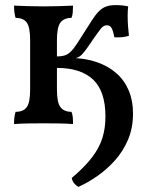

<svg xmlns="http://www.w3.org/2000/svg" viewBox="-20 -483 579 752"><path d="M287 249Q278 244 270.5 235Q263 226 261 214Q313 170 341.5 132Q370 94 381.5 56Q393 18 393 -26Q393 -126 344.5 -171.5Q296 -217 203 -217V-262Q226 -262 240 -268.5Q254 -275 268 -293Q282 -311 302 -344Q324 -378 338.5 -401Q353 -424 366 -437.5Q379 -451 394.5 -457Q410 -463 434 -463Q448 -463 461 -461.5Q474 -460 482 -458Q480 -442 480 -421Q480 -400 481.5 -380Q483 -360 485 -343Q474 -339 459.5 -337.5Q445 -336 428 -337Q422 -367 415.5 -375.5Q409 -384 399 -384Q386 -384 376 -372Q366 -360 342 -325Q322 -295 310.5 -280.5Q299 -266 289.5 -260.5Q280 -255 264 -253L260 -256Q315 -255 359.5 -239.5Q404 -224 435.5 -196.5Q467 -169 484 -129Q501 -89 501 -39Q501 18 481.5 64Q462 110 430 145.5Q398 181 360.5 207Q323 233 287 249ZM35 3Q35 -13 36.5 -24Q38 -35 41 -45Q71 -45 84.5 -63Q98 -81 98 -132V-326Q98 -377 84.5 -395Q71 -413 41 -413Q38 -423 36.5 -434.5Q35 -446 35 -461Q58 -460 88 -459Q118 -458 151 -458Q183 -458 213.5 -459Q244 -460 266 -461Q266 -446 265 -434.5Q264 -423 260 -413Q231 -413 217 -395Q203 -377 203 -326V-132Q203 -81 217 -63Q231 -45 260 -45Q264 -35 265 -24Q266 -13 266 3Q244 1 213.5 0.5Q183 0 151 0Q118 0 88 0.5Q58 1 35 3Z"/></svg>

Font: Vollkorn Medium
Style: Regular
Weight: 500
Designer: Friedrich Althausen
Foundry: Friedrich Althausen
Version: Version 5.000